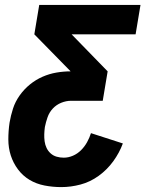

<svg xmlns="http://www.w3.org/2000/svg" viewBox="-20 -540 640 783"><path d="M230 223Q195 223 161.5 216.5Q128 210 100.5 193.5Q73 177 53.5 151Q34 125 24 94Q14 63 14 28.5Q14 -6 19 -40Q24 -69 33 -97Q42 -125 60 -150.5Q78 -176 102 -195.5Q126 -215 153.5 -227Q181 -239 210 -244Q239 -249 268 -249L120 -400L140 -520H553L533 -400H272L419 -249L399 -129H270Q250 -129 230 -121Q210 -113 195.5 -97.5Q181 -82 174 -62Q167 -42 163 -22Q161 -7 160.5 7.5Q160 22 162 36.5Q164 51 170 63.5Q176 76 186.5 85.5Q197 95 211 99Q225 103 240 103Q259 103 277.5 95Q296 87 310.5 72.5Q325 58 335 40Q345 22 351 3L481 45Q467 83 442 117.5Q417 152 382.5 177Q348 202 308.5 212.5Q269 223 230 223Z"/></svg>

Font: Iosevka Heavy Extended
Style: Italic
Weight: 900
Width: 7
Italic angle: -9°
Monospace: yes
Designer: Belleve Invis
Foundry: Belleve Invis
Version: Version 32.5.0; ttfautohint (v1.8.4)